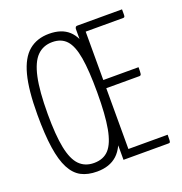

<svg xmlns="http://www.w3.org/2000/svg" viewBox="-129 -824 900 947"><g transform="rotate(-20 320.5 -350.0)"><path d="M222 10Q173 10 139 -8Q105 -26 83 -68Q61 -110 50.5 -180Q40 -250 40 -354Q40 -483 60.5 -561Q81 -639 123.5 -674.5Q166 -710 230 -710Q295 -710 332.5 -676Q370 -642 386 -564.5Q402 -487 402 -355Q402 -222 384.5 -142Q367 -62 327.5 -26Q288 10 222 10ZM222 -35Q272 -35 300.5 -66.5Q329 -98 342 -168.5Q355 -239 355 -357Q355 -472 343.5 -539.5Q332 -607 305 -636.5Q278 -666 231 -666Q183 -666 151.5 -634.5Q120 -603 104.5 -531.5Q89 -460 89 -340Q89 -229 102.5 -162Q116 -95 145.5 -65Q175 -35 222 -35ZM363 0V-688Q363 -688 365 -694Q367 -700 376 -700H610Q610 -682 610 -673Q610 -664 608 -661Q606 -658 601 -658H404V-42H610Q610 -23 609.5 -14Q609 -5 607 -2.5Q605 0 599 0ZM373 -361V-404H589Q589 -378 587.5 -369.5Q586 -361 578 -361Z"/></g></svg>

Font: Yanone Kaffeesatz Light
Style: Regular
Weight: 300
Designer: Yanone (Cyrillic: Daniel Pouzeot, Huerta Tipografica, and Cyreal)
Foundry: Yanone
Version: Version 2.003